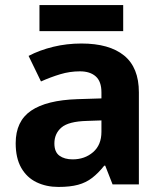

<svg xmlns="http://www.w3.org/2000/svg" viewBox="-20 -729 644 759"><path d="M302 -557Q412 -557 470.5 -509.5Q529 -462 529 -364V0H425L396 -74H392Q369 -45 344.5 -26Q320 -7 288.5 1.5Q257 10 211 10Q163 10 124.5 -8.5Q86 -27 64 -65.5Q42 -104 42 -163Q42 -250 103 -291.5Q164 -333 286 -337L381 -340V-364Q381 -407 358.5 -427Q336 -447 296 -447Q256 -447 218 -435.5Q180 -424 142 -407L93 -508Q137 -531 190.5 -544Q244 -557 302 -557ZM323 -251Q251 -249 223 -225Q195 -201 195 -162Q195 -128 215 -113.5Q235 -99 267 -99Q315 -99 348 -127.5Q381 -156 381 -208V-253ZM467 -709V-606H136V-709Z"/></svg>

Font: Noto Sans Thai
Style: Bold
Weight: 700
Designer: Monotype Design Team
Foundry: Monotype Imaging Inc.
Version: Version 2.001